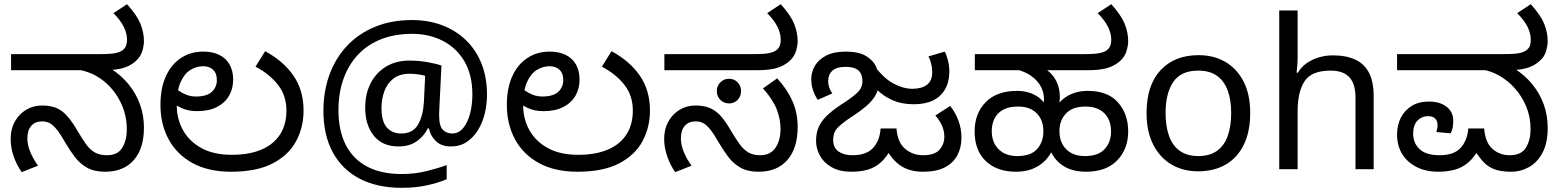

<svg xmlns="http://www.w3.org/2000/svg" viewBox="-20 -810 7470 919"><path d="M483 12Q430 12 395.5 -8Q361 -28 337.5 -59.5Q314 -91 294 -125Q269 -169 251 -191Q233 -213 217.5 -221Q202 -229 182 -229Q148 -229 129.5 -207.5Q111 -186 111 -148Q111 -116 125 -82.5Q139 -49 162 -17L84 14Q61 -18 46 -60Q31 -102 31 -145Q31 -192 51 -228Q71 -264 105 -284.5Q139 -305 181 -305Q243 -305 279 -276Q315 -247 349 -187Q372 -148 391 -121Q410 -94 433.5 -80.5Q457 -67 492 -67Q544 -67 565.5 -103.5Q587 -140 587 -190Q587 -260 557.5 -320Q528 -380 478.5 -420.5Q429 -461 367 -474H33V-551H458Q512 -551 533.5 -556Q555 -561 566 -569Q579 -579 583.5 -591.5Q588 -604 588 -618Q588 -651 572 -682.5Q556 -714 523 -747L588 -790Q635 -738 652 -696.5Q669 -655 669 -612Q669 -593 661 -565.5Q653 -538 628 -516Q603 -494 568 -484Q533 -474 475 -474H451L508 -483Q559 -451 595 -407Q631 -363 650 -310.5Q669 -258 669 -198Q669 -100 620.5 -44Q572 12 483 12Z M1086 12Q978 12 902.5 -29Q827 -70 787.5 -142.5Q748 -215 748 -308Q748 -387 773.5 -444Q799 -501 845.5 -532Q892 -563 953 -563Q998 -563 1030 -547Q1062 -531 1079 -501Q1096 -471 1096 -429Q1096 -386 1076.5 -352Q1057 -318 1018.5 -298Q980 -278 923 -278Q901 -278 882 -282Q863 -286 847.5 -293.5Q832 -301 819 -309L829 -380Q839 -373 852.5 -365.5Q866 -358 882 -353Q898 -348 917 -348Q970 -348 994 -370.5Q1018 -393 1018 -427Q1018 -459 1000 -476Q982 -493 953 -493Q920 -493 891 -475Q862 -457 844 -416Q826 -375 826 -306Q826 -241 856 -187Q886 -133 944.5 -101Q1003 -69 1089 -69Q1173 -69 1231.5 -94Q1290 -119 1320.5 -166.5Q1351 -214 1351 -281Q1351 -352 1311 -403.5Q1271 -455 1203 -491L1249 -565Q1336 -518 1384.5 -448Q1433 -378 1433 -281Q1433 -201 1397.5 -134.5Q1362 -68 1285.5 -28Q1209 12 1086 12Z M2311 -357Q2311 -311 2300.5 -267Q2290 -223 2268 -187.5Q2246 -152 2214 -130.5Q2182 -109 2138 -109Q2092 -109 2065.5 -135.5Q2039 -162 2033 -196H2028Q2010 -159 1975 -134Q1940 -109 1887 -109Q1811 -109 1769.5 -160Q1728 -211 1728 -295Q1728 -361 1754 -411.5Q1780 -462 1827.5 -491Q1875 -520 1940 -520Q1984 -520 2026.5 -512.5Q2069 -505 2093 -496L2083 -293Q2082 -275 2082 -267.5Q2082 -260 2082 -257Q2082 -205 2100.5 -188Q2119 -171 2144 -171Q2175 -171 2196.5 -196.5Q2218 -222 2229.5 -264.5Q2241 -307 2241 -358Q2241 -451 2203.5 -515.5Q2166 -580 2100.5 -614Q2035 -648 1952 -648Q1867 -648 1801 -621Q1735 -594 1690.5 -545Q1646 -496 1623 -429.5Q1600 -363 1600 -283Q1600 -185 1635 -116.5Q1670 -48 1737.5 -12.5Q1805 23 1903 23Q1964 23 2019.5 9.5Q2075 -4 2118 -20V48Q2075 66 2021.5 77.5Q1968 89 1903 89Q1785 89 1701 45Q1617 1 1572.5 -81.5Q1528 -164 1528 -280Q1528 -373 1557 -452.5Q1586 -532 1641 -590.5Q1696 -649 1774.5 -681.5Q1853 -714 1952 -714Q2030 -714 2095.5 -689.5Q2161 -665 2209.5 -618.5Q2258 -572 2284.5 -506Q2311 -440 2311 -357ZM1806 -293Q1806 -229 1831.5 -200Q1857 -171 1900 -171Q1956 -171 1980.5 -213Q2005 -255 2009 -322L2015 -447Q2002 -451 1982 -454Q1962 -457 1941 -457Q1892 -457 1862 -433Q1832 -409 1819 -371.5Q1806 -334 1806 -293Z M2744 12Q2636 12 2560.5 -29Q2485 -70 2445.5 -142.5Q2406 -215 2406 -308Q2406 -387 2431.5 -444Q2457 -501 2503.5 -532Q2550 -563 2611 -563Q2656 -563 2688 -547Q2720 -531 2737 -501Q2754 -471 2754 -429Q2754 -386 2734.5 -352Q2715 -318 2676.5 -298Q2638 -278 2581 -278Q2559 -278 2540 -282Q2521 -286 2505.5 -293.5Q2490 -301 2477 -309L2487 -380Q2497 -373 2510.5 -365.5Q2524 -358 2540 -353Q2556 -348 2575 -348Q2628 -348 2652 -370.5Q2676 -393 2676 -427Q2676 -459 2658 -476Q2640 -493 2611 -493Q2578 -493 2549 -475Q2520 -457 2502 -416Q2484 -375 2484 -306Q2484 -241 2514 -187Q2544 -133 2602.5 -101Q2661 -69 2747 -69Q2831 -69 2889.5 -94Q2948 -119 2978.5 -166.5Q3009 -214 3009 -281Q3009 -352 2969 -403.5Q2929 -455 2861 -491L2907 -565Q2994 -518 3042.5 -448Q3091 -378 3091 -281Q3091 -201 3055.5 -134.5Q3020 -68 2943.5 -28Q2867 12 2744 12Z M3611 12Q3558 12 3523.5 -8Q3489 -28 3465.5 -59.5Q3442 -91 3422 -125Q3397 -169 3379 -191Q3361 -213 3345.5 -221Q3330 -229 3310 -229Q3276 -229 3257.5 -207.5Q3239 -186 3239 -148Q3239 -116 3253 -82.5Q3267 -49 3290 -17L3212 14Q3189 -18 3174 -60.5Q3159 -103 3159 -146Q3159 -192 3179 -228Q3199 -264 3233 -284.5Q3267 -305 3309 -305Q3351 -305 3380 -292Q3409 -279 3431.5 -253Q3454 -227 3477 -187Q3500 -148 3519.5 -121Q3539 -94 3562 -80.5Q3585 -67 3618 -67Q3668 -67 3692 -103Q3716 -139 3716 -194Q3716 -239 3698 -286Q3680 -333 3632 -387L3700 -435Q3747 -384 3772.5 -327Q3798 -270 3798 -203Q3798 -101 3749 -44.5Q3700 12 3611 12ZM3469 -315Q3445 -315 3428 -332Q3411 -349 3411 -374Q3411 -399 3428 -416Q3445 -433 3469 -433Q3494 -433 3510.5 -416Q3527 -399 3527 -374Q3527 -349 3510.5 -332Q3494 -315 3469 -315ZM3160 -474V-551H3586Q3640 -551 3662 -556Q3684 -561 3695 -569Q3708 -579 3712.5 -591.5Q3717 -604 3717 -618Q3717 -651 3701 -682.5Q3685 -714 3652 -747L3717 -790Q3764 -738 3781 -696.5Q3798 -655 3798 -612Q3798 -593 3790 -565.5Q3782 -538 3757 -516Q3731 -494 3696.5 -484Q3662 -474 3605 -474Z M4398 12Q4337 12 4294.5 -14.5Q4252 -41 4217 -104H4248Q4225 -59 4197.5 -34Q4170 -9 4135.5 1.5Q4101 12 4055 12Q3999 12 3961 -9.5Q3923 -31 3904.5 -65Q3886 -99 3886 -136Q3886 -179 3902.5 -210Q3919 -241 3950 -267.5Q3981 -294 4024 -321Q4062 -346 4085 -368Q4108 -390 4108 -422Q4108 -443 4100 -458.5Q4092 -474 4074.5 -482Q4057 -490 4027 -490Q3984 -490 3964 -471.5Q3944 -453 3944 -422Q3944 -406 3949 -391.5Q3954 -377 3964 -363L3894 -332Q3878 -357 3870.5 -381.5Q3863 -406 3863 -431Q3863 -466 3881 -496Q3899 -526 3935.5 -544.5Q3972 -563 4028 -563Q4090 -563 4125 -542Q4160 -521 4174 -489Q4188 -457 4188 -423Q4188 -387 4173 -358.5Q4158 -330 4129.5 -305Q4101 -280 4061 -254Q4015 -224 3991.5 -201Q3968 -178 3968 -141Q3968 -102 3994 -84.5Q4020 -67 4060 -67Q4127 -67 4159 -102Q4191 -137 4195 -195H4271Q4276 -128 4312.5 -97.5Q4349 -67 4398 -67Q4454 -67 4477 -93.5Q4500 -120 4500 -155Q4500 -184 4488.5 -209.5Q4477 -235 4457 -257L4528 -303Q4552 -273 4567 -234Q4582 -195 4582 -151Q4582 -104 4562.5 -67Q4543 -30 4502.5 -9Q4462 12 4398 12ZM4354 -311Q4296 -311 4253 -330Q4210 -349 4180.5 -378Q4151 -407 4133 -438L4115 -469L4153 -511Q4205 -438 4254 -411.5Q4303 -385 4347 -385Q4391 -385 4416.5 -404Q4442 -423 4442 -464Q4442 -486 4436.5 -507Q4431 -528 4424 -540L4502 -563Q4511 -547 4517.5 -520Q4524 -493 4524 -468Q4524 -419 4504 -383.5Q4484 -348 4446.5 -329.5Q4409 -311 4354 -311Z M4843 12Q4752 12 4698.5 -39Q4645 -90 4645 -181Q4645 -267 4698 -321Q4751 -375 4848 -375Q4877 -375 4901.5 -368Q4926 -361 4945.5 -348Q4965 -335 4979 -316L4975 -315Q4976 -317 4976.5 -324.5Q4977 -332 4977 -335Q4977 -364 4965 -389.5Q4953 -415 4931 -434.5Q4909 -454 4880.5 -466Q4852 -478 4819 -481L4973 -486Q4996 -474 5014 -454Q5032 -434 5042.5 -406.5Q5053 -379 5053 -343Q5053 -336 5052 -327.5Q5051 -319 5050 -315L5048 -316Q5065 -335 5085.5 -348Q5106 -361 5131.5 -368Q5157 -375 5188 -375Q5282 -375 5331 -320Q5380 -265 5380 -181Q5380 -97 5327.5 -42.5Q5275 12 5178 12Q5133 12 5098 -1.5Q5063 -15 5039 -41Q5015 -67 5002 -102L5021 -101Q5008 -68 4983.5 -42.5Q4959 -17 4924 -2.5Q4889 12 4843 12ZM4849 -63Q4914 -63 4944 -96.5Q4974 -130 4974 -181Q4974 -236 4942 -268Q4910 -300 4853 -300Q4809 -300 4781 -284.5Q4753 -269 4740 -242.5Q4727 -216 4727 -183Q4727 -128 4760 -95.5Q4793 -63 4849 -63ZM5173 -63Q5237 -63 5267.5 -96.5Q5298 -130 5298 -181Q5298 -218 5283.5 -244.5Q5269 -271 5242 -285.5Q5215 -300 5176 -300Q5113 -300 5082 -266.5Q5051 -233 5051 -183Q5051 -128 5083.5 -95.5Q5116 -63 5173 -63ZM4646 -474V-551H5169Q5222 -551 5244 -556Q5266 -561 5277 -569Q5290 -579 5294.5 -591.5Q5299 -604 5299 -618Q5299 -651 5283 -682.5Q5267 -714 5234 -747L5299 -790Q5346 -738 5363 -696.5Q5380 -655 5380 -612Q5380 -593 5372 -565.5Q5364 -538 5339 -516Q5313 -494 5278.5 -484Q5244 -474 5187 -474Z M5964 -269Q5964 -180 5933.5 -117.5Q5903 -55 5847 -22.5Q5791 10 5714 10Q5643 10 5587.5 -22.5Q5532 -55 5500 -117.5Q5468 -180 5468 -269Q5468 -402 5535 -474Q5602 -546 5717 -546Q5790 -546 5845.5 -513.5Q5901 -481 5932.5 -419.5Q5964 -358 5964 -269ZM5559 -269Q5559 -206 5575.5 -159.5Q5592 -113 5627 -88Q5662 -63 5716 -63Q5770 -63 5805 -88Q5840 -113 5856.5 -159.5Q5873 -206 5873 -269Q5873 -333 5856 -378Q5839 -423 5804.5 -447.5Q5770 -472 5715 -472Q5633 -472 5596 -418Q5559 -364 5559 -269Z M6191 -537Q6191 -518 6189.5 -498Q6188 -478 6186 -462H6192Q6209 -490 6235 -508Q6261 -526 6293 -535.5Q6325 -545 6359 -545Q6424 -545 6467.5 -524.5Q6511 -504 6533 -461Q6555 -418 6555 -349V0H6468V-343Q6468 -408 6439 -440Q6410 -472 6348 -472Q6258 -472 6224.5 -421.5Q6191 -371 6191 -277V0H6103V-760H6191Z M6862 12Q6806 12 6761.5 -10Q6717 -32 6692 -72Q6667 -112 6667 -167Q6667 -211 6685 -246.5Q6703 -282 6737 -303Q6771 -324 6819 -324Q6872 -324 6904 -299Q6936 -274 6936 -231Q6936 -215 6933 -199Q6930 -183 6923 -172L6855 -178Q6857 -184 6859 -193.5Q6861 -203 6861 -210Q6861 -232 6849 -243Q6837 -254 6816 -254Q6785 -254 6764.5 -232.5Q6744 -211 6744 -170Q6744 -125 6775 -96Q6806 -67 6870 -67Q6939 -67 6971 -102Q7003 -137 7008 -195H7084Q7089 -128 7123.5 -97.5Q7158 -67 7206 -67Q7262 -67 7284 -103.5Q7306 -140 7306 -191Q7306 -250 7285.5 -299.5Q7265 -349 7231 -387Q7197 -425 7156 -448Q7115 -471 7074 -477L7227 -483Q7278 -451 7314 -407Q7350 -363 7369 -310.5Q7388 -258 7388 -198Q7388 -126 7363.5 -79.5Q7339 -33 7299 -10.5Q7259 12 7213 12Q7162 12 7130 -1Q7098 -14 7076 -39.5Q7054 -65 7032 -101L7063 -105Q7037 -57 7007.5 -32Q6978 -7 6942.5 2.5Q6907 12 6862 12ZM6667 -474V-551H7177Q7231 -551 7253 -556Q7275 -561 7285 -569Q7299 -579 7303 -591.5Q7307 -604 7307 -618Q7307 -651 7291 -682.5Q7275 -714 7242 -747L7307 -790Q7354 -738 7371 -696.5Q7388 -655 7388 -612Q7388 -593 7380.5 -565.5Q7373 -538 7347 -516Q7322 -494 7287.5 -484Q7253 -474 7195 -474Z"/></svg>

Font: hexlkannada05
Style: Book
Weight: 400
Designer: Jelle Bosma - Monotype Design Team
Foundry: Monotype Imaging Inc.
Version: Version 2.003